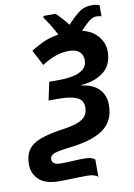

<svg xmlns="http://www.w3.org/2000/svg" viewBox="-152 -937 862 1234"><g transform="rotate(-10 278.5 -320.0)"><path d="M387 227Q380 219 361.5 213Q343 207 316 207Q290 207 256.5 208Q223 209 191 210Q159 211 134 211Q45 211 3 170.5Q-39 130 -39 72Q-39 12 -13 -24.5Q13 -61 70 -81.5Q127 -102 219 -115Q288 -125 323 -141Q358 -157 370 -179Q382 -201 382 -227Q382 -276 341 -294Q300 -312 226 -312H157L182 -430H244Q292 -430 334.5 -438Q377 -446 404 -467.5Q431 -489 431 -528Q431 -563 408 -583Q385 -603 339 -603Q293 -603 249.5 -587Q206 -571 163 -543L110 -645Q152 -672 195 -691Q238 -710 292 -718Q268 -768 218 -841V-853H299Q322 -829 339.5 -810Q357 -791 374 -768Q412 -809 448.5 -838Q485 -867 536 -867Q565 -867 586 -859V-786Q578 -788 570 -789.5Q562 -791 551 -791Q532 -791 509 -774.5Q486 -758 447 -716Q513 -700 549.5 -656Q586 -612 586 -558Q586 -470 529 -425Q472 -380 383 -374V-370Q457 -361 495.5 -320.5Q534 -280 534 -218Q534 -157 511 -116.5Q488 -76 447 -51Q406 -26 352.5 -12Q299 2 238 9Q167 17 137.5 27.5Q108 38 108 64Q108 100 166 100Q213 100 244 97.5Q275 95 313 95Q346 95 363 100.5Q380 106 387 115Z"/></g></svg>

Font: Noto IKEA Latin
Style: Bold Italic
Weight: 700
Italic angle: -12°
Designer: Monotype Design Team
Foundry: Monotype Imaging Inc.
Version: Version 1.0